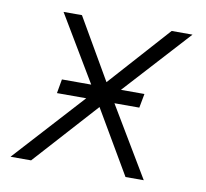

<svg xmlns="http://www.w3.org/2000/svg" viewBox="-65 -598 716 668"><g transform="rotate(10 293.5 -264.0)"><path d="M424.8 -246.1H336.9L483.9 0H419.4L288.1 -224.1L85.9 0H13.2L237.3 -246.1H133.8L142.6 -295.9H246.1L107.4 -528.3H172.4L296.9 -313.5L489.3 -528.3H563L351.1 -295.9H434.1Z"/></g></svg>

Font: Roboto Mono Light
Style: Italic
Weight: 300
Designer: Google
Version: Version 2.000985; 2015; ttfautohint (v1.3)